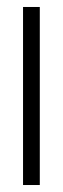

<svg xmlns="http://www.w3.org/2000/svg" viewBox="-20 -530 181 550"><path d="M46 0V-510H94V0Z"/></svg>

Font: Saira Ultra Condensed Light
Style: Regular
Weight: 300
Width: 1
Designer: Hector Gatti with collaboration of the Omnibus-Type team
Foundry: Omnibus-Type
Version: Version 1.001; ttfautohint (v1.8)